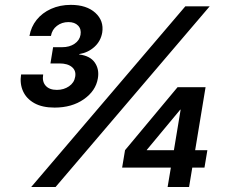

<svg xmlns="http://www.w3.org/2000/svg" viewBox="-20 -753 904 773"><path d="M199.7 -319.8Q150.4 -319.8 118.4 -337.6Q86.4 -355.5 72.8 -385.7Q59.1 -416 64.9 -453.1H153.8Q148.9 -424.8 163.8 -408Q178.7 -391.1 209 -391.1Q236.8 -391.1 257.8 -405.5Q278.8 -419.9 282.7 -443.8Q287.1 -468.3 269.8 -482.9Q252.4 -497.6 219.7 -497.6H183.1L193.8 -563H230.5Q259.8 -563 280 -576.7Q300.3 -590.3 304.2 -612.8Q308.1 -635.7 294.4 -649.9Q280.8 -664.1 255.4 -664.1Q229 -664.1 209.2 -648.9Q189.5 -633.8 185.1 -608.4H98.6Q105 -645 127.4 -673.1Q149.9 -701.2 185.5 -717.3Q221.2 -733.4 265.1 -733.4Q328.6 -733.4 363.8 -701.4Q398.9 -669.4 391.6 -622.1Q385.7 -587.4 360.1 -564.2Q334.5 -541 298.8 -535.2V-533.7Q342.8 -528.3 361.6 -501.2Q380.4 -474.1 374 -437.5Q365.7 -387.2 317.6 -353.5Q269.5 -319.8 199.7 -319.8ZM105.5 0 726.1 -727.5H824.2L203.6 0ZM471.7 -78.1 483.4 -148.4 694.8 -401.9H754.4L739.3 -311.5H705.6L571.3 -149.9L570.8 -148.4H814.9L803.2 -78.1ZM654.8 0 671.4 -99.1 677.2 -130.4 722.2 -401.9H807.6L741.2 0Z"/></svg>

Font: Inter 28pt SemiBold
Style: Italic
Weight: 600
Italic angle: -9.3988°
Designer: Rasmus Andersson
Foundry: rsms
Version: Version 4.001;git-66647c0bb